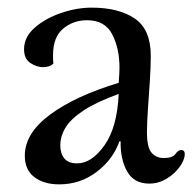

<svg xmlns="http://www.w3.org/2000/svg" viewBox="-20 -470 511 503"><path d="M375 -324Q375 -294 372.5 -256.5Q370 -219 367.5 -183.5Q365 -148 365 -123Q365 -84 377 -70Q389 -56 409 -56Q432 -56 439.5 -66.5Q447 -77 454 -77Q464 -77 464 -67Q464 -51 450.5 -32.5Q437 -14 416 -1.5Q395 11 371 11Q331 11 313 -21Q295 -53 296 -100H293Q276 -52 233 -19.5Q190 13 135 13Q95 13 70 -6Q45 -25 45 -62Q45 -121 111.5 -170Q178 -219 291 -253Q292 -266 292.5 -276.5Q293 -287 293 -293Q293 -343 274 -380Q255 -417 208 -417Q172 -417 145.5 -395Q119 -373 119 -326Q119 -321 119 -315.5Q119 -310 120 -304Q116 -299 108.5 -296.5Q101 -294 93 -294Q76 -294 59.5 -305Q43 -316 43 -341Q43 -373 71 -397.5Q99 -422 140 -436Q181 -450 220 -450Q291 -450 333 -421.5Q375 -393 375 -324ZM182 -42Q220 -42 253.5 -89Q287 -136 291 -224Q231 -202 198 -180Q165 -158 151.5 -135.5Q138 -113 138 -89Q138 -68 148.5 -55Q159 -42 182 -42Z"/></svg>

Font: Sedan
Style: Regular
Weight: 400
Designer: Sebastian Salazar
Foundry: Sebastian Salazar
Version: Version 1.100; ttfautohint (v1.8.4.7-5d5b)